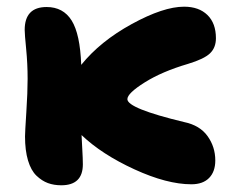

<svg xmlns="http://www.w3.org/2000/svg" viewBox="-20 -547 718 577"><path d="M164.1 9.8Q142.1 9.8 124 3.2Q106 -3.4 89.6 -19Q73.2 -34.7 64.2 -64.7Q55.2 -94.7 55.2 -137.2Q55.2 -148.9 59.1 -209.5Q63 -270 63 -310.1Q63 -355.5 58.6 -399.9Q54.2 -444.3 54.2 -457Q54.2 -525.9 120.1 -525.9Q169.9 -525.9 195.3 -485.4Q220.7 -444.8 224.1 -352.1Q281.2 -422.9 376.2 -474.9Q471.2 -526.9 533.2 -526.9Q577.6 -526.9 603.3 -502Q628.9 -477.1 628.9 -432.1Q628.9 -403.8 611.1 -386.7Q593.3 -369.6 544.9 -355Q466.8 -332 414.8 -299.3Q362.8 -266.6 362.8 -249Q362.8 -221.2 533.2 -180.2Q580.6 -170.4 603.8 -137.9Q627 -105.5 627 -64.9Q627 -31.2 608.4 -12.2Q589.8 6.8 555.2 6.8Q481.9 6.8 384 -38.1Q286.1 -83 225.1 -141.1Q225.6 -127.4 227.3 -98.4Q229 -69.3 229 -53.2Q229 9.8 164.1 9.8Z"/></svg>

Font: Shantell Sans Normal
Style: Regular
Weight: 800
Designer: Stephen Nixon, Anya Danilova, Shantell Martin
Foundry: Arrow Type
Version: Version 1.006;[559af2be0]